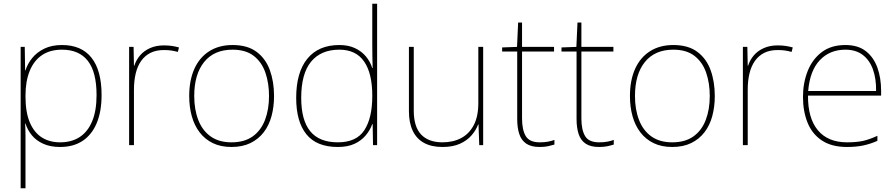

<svg xmlns="http://www.w3.org/2000/svg" viewBox="-20 -780 4817 1032"><path d="M313 -538Q418 -538 472 -469.5Q526 -401 526 -269Q526 -180 499.5 -117.5Q473 -55 423.5 -22.5Q374 10 303 10Q251 10 213 -7Q175 -24 151.5 -52.5Q128 -81 117 -116H115Q117 -82 117 -49.5Q117 -17 117 15V232H91V-528H113L115 -402H117Q128 -437 153 -468Q178 -499 218 -518.5Q258 -538 313 -538ZM313 -513Q249 -513 205.5 -483.5Q162 -454 139.5 -398.5Q117 -343 117 -265V-262Q117 -177 140 -122.5Q163 -68 204.5 -41.5Q246 -15 303 -15Q365 -15 408.5 -43.5Q452 -72 475.5 -128.5Q499 -185 499 -269Q499 -393 452 -453Q405 -513 313 -513Z M861 -536Q885 -536 904.5 -533Q924 -530 942 -525L936 -501Q917 -506 900.5 -508.5Q884 -511 861 -511Q819 -511 789 -496Q759 -481 739 -453Q719 -425 709.5 -385.5Q700 -346 700 -297V0H674V-528H698L700 -427H702Q712 -458 733 -482.5Q754 -507 786.5 -521.5Q819 -536 861 -536Z M1453 -264Q1453 -206 1439.5 -156Q1426 -106 1397.5 -69Q1369 -32 1326 -11Q1283 10 1224 10Q1167 10 1124.5 -10.5Q1082 -31 1053.5 -68Q1025 -105 1011 -155Q997 -205 997 -264Q997 -348 1024.5 -409.5Q1052 -471 1104.5 -504.5Q1157 -538 1230 -538Q1310 -538 1359 -501.5Q1408 -465 1430.5 -403Q1453 -341 1453 -264ZM1024 -264Q1024 -191 1046 -134.5Q1068 -78 1112.5 -46.5Q1157 -15 1224 -15Q1294 -15 1338.5 -47Q1383 -79 1404.5 -135.5Q1426 -192 1426 -264Q1426 -333 1406.5 -389.5Q1387 -446 1344 -479.5Q1301 -513 1230 -513Q1131 -513 1077.5 -447Q1024 -381 1024 -264Z M1796 10Q1682 10 1627 -58Q1572 -126 1572 -254Q1572 -391 1632 -464.5Q1692 -538 1804 -538Q1852 -538 1887.5 -521.5Q1923 -505 1946.5 -477Q1970 -449 1981 -414H1983Q1982 -448 1981.5 -480Q1981 -512 1981 -543V-760H2007V0H1985L1983 -113H1981Q1969 -80 1945.5 -52Q1922 -24 1885.5 -7Q1849 10 1796 10ZM1796 -15Q1896 -15 1938.5 -80.5Q1981 -146 1981 -263V-266Q1981 -386 1937 -449.5Q1893 -513 1804 -513Q1705 -513 1652 -448.5Q1599 -384 1599 -254Q1599 -134 1647.5 -74.5Q1696 -15 1796 -15Z M2577 -528V0H2556L2552 -111H2550Q2539 -81 2515 -53Q2491 -25 2452.5 -7.5Q2414 10 2358 10Q2299 10 2259 -12Q2219 -34 2198.5 -77Q2178 -120 2178 -182V-528H2204V-186Q2204 -98 2244 -56.5Q2284 -15 2358 -15Q2416 -15 2459 -38Q2502 -61 2526.5 -107.5Q2551 -154 2551 -226V-528Z M2881 -15Q2906 -15 2925 -18.5Q2944 -22 2960 -28V-3Q2944 2 2925.5 6Q2907 10 2881 10Q2835 10 2808.5 -8Q2782 -26 2771 -60Q2760 -94 2760 -140V-503H2679V-525L2759 -528L2765 -659H2786V-528H2958V-503H2786V-143Q2786 -82 2806 -48.5Q2826 -15 2881 -15Z M3200 -15Q3225 -15 3244 -18.5Q3263 -22 3279 -28V-3Q3263 2 3244.5 6Q3226 10 3200 10Q3154 10 3127.5 -8Q3101 -26 3090 -60Q3079 -94 3079 -140V-503H2998V-525L3078 -528L3084 -659H3105V-528H3277V-503H3105V-143Q3105 -82 3125 -48.5Q3145 -15 3200 -15Z M3822 -264Q3822 -206 3808.5 -156Q3795 -106 3766.5 -69Q3738 -32 3695 -11Q3652 10 3593 10Q3536 10 3493.5 -10.5Q3451 -31 3422.5 -68Q3394 -105 3380 -155Q3366 -205 3366 -264Q3366 -348 3393.5 -409.5Q3421 -471 3473.5 -504.5Q3526 -538 3599 -538Q3679 -538 3728 -501.5Q3777 -465 3799.5 -403Q3822 -341 3822 -264ZM3393 -264Q3393 -191 3415 -134.5Q3437 -78 3481.5 -46.5Q3526 -15 3593 -15Q3663 -15 3707.5 -47Q3752 -79 3773.5 -135.5Q3795 -192 3795 -264Q3795 -333 3775.5 -389.5Q3756 -446 3713 -479.5Q3670 -513 3599 -513Q3500 -513 3446.5 -447Q3393 -381 3393 -264Z M4160 -536Q4184 -536 4203.5 -533Q4223 -530 4241 -525L4235 -501Q4216 -506 4199.5 -508.5Q4183 -511 4160 -511Q4118 -511 4088 -496Q4058 -481 4038 -453Q4018 -425 4008.5 -385.5Q3999 -346 3999 -297V0H3973V-528H3997L3999 -427H4001Q4011 -458 4032 -482.5Q4053 -507 4085.5 -521.5Q4118 -536 4160 -536Z M4524 -538Q4592 -538 4634 -505Q4676 -472 4696 -416.5Q4716 -361 4716 -291V-266H4323Q4322 -145 4376 -80Q4430 -15 4533 -15Q4581 -15 4615.5 -22Q4650 -29 4696 -50V-23Q4658 -6 4619.5 2Q4581 10 4533 10Q4450 10 4397.5 -25Q4345 -60 4320.5 -121Q4296 -182 4296 -259Q4296 -334 4321 -397.5Q4346 -461 4396.5 -499.5Q4447 -538 4524 -538ZM4524 -513Q4440 -513 4386.5 -456.5Q4333 -400 4324 -291H4689Q4690 -357 4672 -407Q4654 -457 4617 -485Q4580 -513 4524 -513Z"/></svg>

Font: Noto Sans Hebrew Thin
Style: Regular
Weight: 250
Designer: Monotype Design Team
Foundry: Monotype Imaging Inc.
Version: Version 2.003